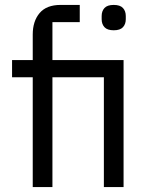

<svg xmlns="http://www.w3.org/2000/svg" viewBox="-20 -760 607 780"><path d="M113 -446H29V-516H113V-620Q113 -674 141 -707Q169 -740 226 -740H304V-670H193V-516H482V0H402V-446H193V0H113ZM442 -637Q416 -637 404.5 -649.5Q393 -662 393 -682V-695Q393 -715 404.5 -727.5Q416 -740 442 -740Q468 -740 479.5 -727.5Q491 -715 491 -695V-682Q491 -662 479.5 -649.5Q468 -637 442 -637Z"/></svg>

Font: IBM Plex Sans Arabic
Style: Regular
Weight: 400
Designer: Mike Abbink, Paul van der Laan, Pieter van Rosmalen, Wael Morcos, Khajak Apelian
Foundry: Bold Monday
Version: Version 1.1